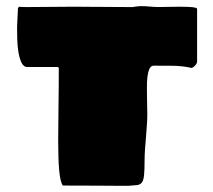

<svg xmlns="http://www.w3.org/2000/svg" viewBox="-20 -602 693 625"><path d="M168.5 -383.8H69.3Q56.6 -383.8 49.8 -398.4Q43 -413.1 39.8 -433.6Q36.6 -454.1 36.1 -476.1Q35.6 -498 35.6 -512.2Q35.6 -515.6 36.1 -525.9Q36.6 -536.1 37.1 -547.1Q37.6 -558.1 38.1 -566.9Q38.6 -575.7 38.6 -576.2L42.5 -580.1Q51.3 -579.1 61 -579.1Q70.8 -579.1 80.6 -579.1Q113.8 -579.1 147 -579.6Q180.2 -580.1 213.4 -580.1Q217.3 -580.1 231.4 -580.1Q245.6 -580.1 265.1 -579.8Q284.7 -579.6 307.1 -579.6Q329.6 -579.6 350.3 -579.3Q371.1 -579.1 387.7 -579.1Q404.3 -579.1 412.6 -579.1Q414.1 -579.6 418 -580.1Q421.9 -580.6 426 -581.1Q430.2 -581.5 434.1 -581.8Q438 -582 439.5 -582Q453.1 -582 467.8 -580.6Q482.4 -579.1 497.6 -579.1Q504.9 -579.1 523.7 -579.6Q542.5 -580.1 563.5 -580.1Q574.7 -580.1 585.2 -579.8Q595.7 -579.6 603.8 -578.9Q611.8 -578.1 616.7 -576.7Q621.6 -575.2 621.6 -573.2V-401.9Q621.6 -396 615.5 -389.2Q609.4 -382.3 603.5 -380.9Q573.2 -387.7 542 -387.9Q510.7 -388.2 480.5 -388.2Q470.7 -388.2 466.1 -377Q461.4 -365.7 459.7 -349.9Q458 -334 458.3 -316.7Q458.5 -299.3 458.5 -287.1Q458.5 -272 459 -257.3Q459.5 -242.7 459.5 -230Q459.5 -212.9 458 -193.4Q456.5 -173.8 455.1 -154.3Q453.6 -134.8 452.1 -116.2Q450.7 -97.7 450.7 -83Q450.7 -49.3 449 -32.2Q447.3 -15.1 441.7 -7.8Q436 -0.5 425.5 0.5Q415 1.5 397.5 2.9Q370.6 2.9 348.4 2.7Q326.2 2.4 302.7 2.4Q279.3 2.4 251.2 2.2Q223.1 2 184.6 2Q180.2 -3.9 177.2 -16.6Q174.3 -29.3 172.6 -48.1Q170.9 -66.9 170.2 -91.1Q169.4 -115.2 169.4 -144Q169.4 -194.3 170.4 -254.4Q171.4 -314.5 171.4 -380.9Z"/></svg>

Font: Sigmar One
Style: Regular
Weight: 400
Version: Version 1.000